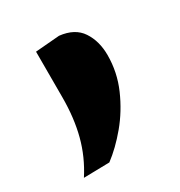

<svg xmlns="http://www.w3.org/2000/svg" viewBox="-92 -237 434 462"><g transform="rotate(-30 125.0 -6.0)"><path d="M13.5 157Q41 114.5 53.2 67.5Q65.5 20.5 65.5 -37V-163.5L132.5 -169Q174 -164.5 192.2 -137Q210.5 -109.5 210.5 -70.5Q210.5 -23 191.5 20.5Q172.5 64 143.5 98.8Q114.5 133.5 85 155.5Z"/></g></svg>

Font: Heraclito
Style: Bold
Weight: 700
Designer: Kostas Bartsokas (font) & Cristiano Sobral (main changes)
Foundry: Kostas Bartsokas (font) & Cristiano Sobral (main changes)
Version: Version 1.00;July 8, 2020;FontCreator 13.0.0.2655 64-bit